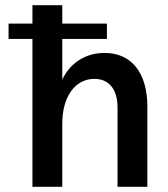

<svg xmlns="http://www.w3.org/2000/svg" viewBox="-20 -720 648 740"><path d="M13 -570H105V0H220V-243C220 -347 269 -416 344 -416C400 -416 433 -376 433 -305V0H548V-309C548 -439 487 -516 383 -516C309 -516 250 -477 220 -413V-570H392V-629H220V-700H105V-629H13Z"/></svg>

Font: Uncut Sans Semibold
Style: Regular
Weight: 600
Designer: Kasper Nordkvist
Foundry: UNCUT.wtf
Version: Version 1.304;Glyphs 3.2 (3246)